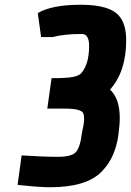

<svg xmlns="http://www.w3.org/2000/svg" viewBox="-20 -772 551 808"><path d="M511 -602Q511 -471 443 -395Q484 -357 484 -275Q484 -246 478 -202.5Q472 -159 455.5 -120.5Q439 -82 408 -50Q344 16 191 16Q145 16 54 6L71 -118Q166 -112 222.5 -112Q279 -112 298 -130.5Q317 -149 325 -213Q334 -253 334 -271Q334 -289 330 -296Q321 -315 251 -315H179L197 -443Q263 -443 288.5 -448.5Q314 -454 323 -465Q355 -504 355 -578Q355 -629 325 -629Q248 -629 202 -616H153L139 -717Q198 -752 320.5 -752Q443 -752 482 -704Q511 -670 511 -602Z"/></svg>

Font: Chau Philomene One
Style: Italic
Weight: 400
Designer: Vicente Lamonaca
Foundry: TipoType
Version: Version 1.001